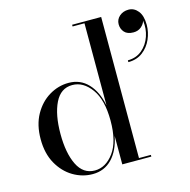

<svg xmlns="http://www.w3.org/2000/svg" viewBox="-110 -858 963 974"><g transform="rotate(-15 371.5 -370.5)"><path d="M582 -691Q582 -716 601.2 -733Q620.5 -750 649 -750Q678.5 -750 698.8 -724.8Q719 -699.5 719 -652Q719 -613.5 703 -577Q687 -540.5 656 -516.8Q625 -493 580 -493V-502.5Q624 -502.5 654.8 -528.2Q685.5 -554 699.2 -594Q713 -634 706.5 -677Q702.5 -660.5 686 -646.2Q669.5 -632 645 -632Q613 -632 597.5 -649.2Q582 -666.5 582 -691ZM568.5 -9V0H416V-149.5Q401.5 -75.5 361 -33.2Q320.5 9 259 9Q205 9 157 -19.5Q109 -48 79 -101.5Q49 -155 49 -230Q49 -305 79 -358.8Q109 -412.5 157 -441.2Q205 -470 259 -470Q320.5 -470 361 -427Q401.5 -384 416 -310V-741H353.5V-750H506V-9ZM416 -230Q416 -339.5 374 -397Q332 -454.5 274.5 -454.5Q213.5 -454.5 183.2 -392.5Q153 -330.5 153 -230Q153 -129.5 183.2 -67.8Q213.5 -6 274.5 -6Q332 -6 374 -63Q416 -120 416 -230Z"/></g></svg>

Font: Bodoni* 24pt
Style: Regular
Weight: 400
Version: Version 2.3